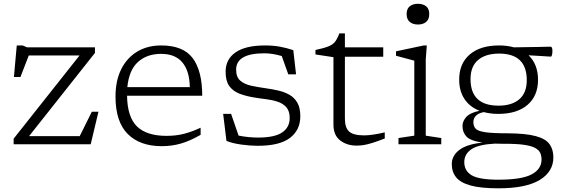

<svg xmlns="http://www.w3.org/2000/svg" viewBox="-20 -762 2962 1014"><path d="M52 0V-29.5L400 -469H132L88 -355.5H53.5L68.5 -522H99.5L123 -512H481.5V-482.5L133.5 -43H401L465 -172H500L459 0Z M831 -522Q947.5 -522 997.8 -454.8Q1048 -387.5 1048 -256.5H651Q652.5 -144 703.5 -94.2Q754.5 -44.5 859.5 -44.5Q910.5 -44.5 952.5 -55.5Q994.5 -66.5 1039.5 -87.5V-50Q984 -18 935.8 -4Q887.5 10 834.5 10Q718.5 10 654.2 -54.8Q590 -119.5 590 -252Q590 -336 620.2 -396.5Q650.5 -457 704.8 -489.5Q759 -522 831 -522ZM830.5 -477.5Q756.5 -477.5 709 -435Q661.5 -392.5 652.5 -302H982.5Q981 -386.5 943.5 -432Q906 -477.5 830.5 -477.5Z M1379.5 -522Q1422.5 -522 1458.2 -515.5Q1494 -509 1529 -497L1543.5 -369.5H1502.5L1468 -466Q1442.5 -473.5 1419.8 -477Q1397 -480.5 1376.5 -480.5Q1227 -480.5 1227 -394Q1227 -355 1249 -336Q1271 -317 1307.2 -309.2Q1343.5 -301.5 1386 -295.5Q1418 -291 1449.8 -283.8Q1481.5 -276.5 1508 -261.8Q1534.5 -247 1550.2 -219.8Q1566 -192.5 1566 -148Q1566 -75 1511.2 -33.5Q1456.5 8 1341 8Q1301.5 8 1254.2 1.5Q1207 -5 1176 -18L1158.5 -160.5H1200.5L1240 -46Q1265.5 -40.5 1293.2 -38Q1321 -35.5 1343 -35.5Q1431 -35.5 1470.5 -62.8Q1510 -90 1510 -138.5Q1510 -175.5 1492 -195.8Q1474 -216 1445.2 -225.2Q1416.5 -234.5 1382.8 -238.5Q1349 -242.5 1317.5 -248Q1275.5 -255 1242.5 -268.2Q1209.5 -281.5 1190.5 -308.2Q1171.5 -335 1171.5 -383Q1171.5 -449 1224.2 -485.5Q1277 -522 1379.5 -522Z M1801.5 -135.5Q1801.5 -87.5 1824 -67.2Q1846.5 -47 1903.5 -47Q1944 -47 2012 -63V-30.5Q1971.5 -15 1945.8 -7Q1920 1 1901 4Q1882 7 1863 7Q1812.5 7 1776.8 -20.2Q1741 -47.5 1741 -104V-460L1646 -474.5V-498Q1690.5 -507.5 1714 -516.8Q1737.5 -526 1749.5 -541.5Q1761.5 -557 1772 -585.5H1801.5V-512H2004V-462.5H1801.5Z M2187.5 -632.5Q2160.5 -632.5 2144 -646.2Q2127.5 -660 2127.5 -688Q2127.5 -715.5 2144 -728.8Q2160.5 -742 2187.5 -742Q2214 -742 2230.5 -728.8Q2247 -715.5 2247 -688Q2247 -660 2230.5 -646.2Q2214 -632.5 2187.5 -632.5ZM2234 -522 2228.5 -447V-45.5L2310.5 -33V0H2084.5V-33L2168 -45.5V-441.5Q2162.5 -443 2145.2 -447.8Q2128 -452.5 2107.2 -458Q2086.5 -463.5 2071.5 -467.5V-491L2218 -522Z M2612 -160.5Q2570 -160.5 2535 -170Q2505.5 -164 2492.8 -150Q2480 -136 2480 -117.5Q2480 -95.5 2492 -82.5Q2504 -69.5 2542.5 -63.8Q2581 -58 2660.5 -58Q2757 -57.5 2809.5 -43.2Q2862 -29 2882.2 -0.8Q2902.5 27.5 2902.5 69Q2902.5 145 2829.8 188.8Q2757 232.5 2612.5 232.5Q2519.5 232.5 2465.8 217.8Q2412 203 2389 174.5Q2366 146 2366 105Q2366 60 2406 29.8Q2446 -0.5 2528 -9Q2463.5 -18.5 2443 -41.2Q2422.5 -64 2422.5 -96.5Q2422.5 -122 2442.5 -144.2Q2462.5 -166.5 2512.5 -177Q2461 -197 2433 -239.2Q2405 -281.5 2405 -341.5Q2405 -426.5 2460.8 -474.2Q2516.5 -522 2615.5 -522Q2658.5 -522 2694 -512Q2772 -512.5 2823 -514Q2874 -515.5 2887 -515.5Q2897.5 -515.5 2897.5 -493.5Q2897.5 -480.5 2895.2 -471.8Q2893 -463 2889 -463Q2883 -463 2873 -463.8Q2863 -464.5 2839.8 -466Q2816.5 -467.5 2771.5 -470Q2821.5 -422 2821.5 -340.5Q2821.5 -256 2766 -208.2Q2710.5 -160.5 2612 -160.5ZM2613 -204Q2683.5 -204 2722.8 -238Q2762 -272 2762 -338.5Q2762 -479 2616 -479Q2545 -479 2505 -445.2Q2465 -411.5 2465 -344.5Q2465 -204 2613 -204ZM2432 94Q2432 140.5 2471.2 163.8Q2510.5 187 2612.5 187Q2735 187 2787.5 159Q2840 131 2840 81Q2840 62 2833.5 46.5Q2827 31 2807 19.8Q2787 8.5 2747.5 2.8Q2708 -3 2642 -2.5Q2616 -2.5 2593.5 -3.5Q2506.5 1 2469.2 26.5Q2432 52 2432 94Z"/></svg>

Font: Newsreader Caption Light
Style: Regular
Weight: 300
Designer: Hugues Gentile
Foundry: Production Type
Version: Version 1.001